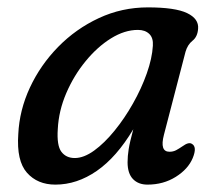

<svg xmlns="http://www.w3.org/2000/svg" viewBox="-20 -490 590 520"><path d="M424 -125Q412 -79 439 -79Q449 -79 457 -83.2Q465 -87.5 474.5 -94Q491 -106 499.5 -100.5Q514.5 -92.5 502 -62Q489.5 -32 456 -11Q422.5 10 379.5 10Q354.5 10 340 -5.2Q325.5 -20.5 325.5 -50.5Q325.5 -67 328.5 -86Q331.5 -105 341 -140Q296 -64.5 242.2 -27.2Q188.5 10 130 10Q81.5 10 53 -22.2Q24.5 -54.5 29.5 -126.5Q32.5 -191.5 61 -252.8Q89.5 -314 137.5 -363Q185.5 -412 247.8 -441Q310 -470 380.5 -470Q454.5 -470 486.8 -454.5Q519 -439 516.5 -412Q515 -390.5 501.5 -379.8Q488 -369 482.5 -350ZM136.5 -140.5Q133.5 -96 146.2 -79Q159 -62 182.5 -62Q207 -62 235 -82.2Q263 -102.5 290.2 -136Q317.5 -169.5 340.2 -209.8Q363 -250 377.5 -291Q392 -332 394 -366Q395.5 -387.5 384.2 -398.2Q373 -409 353.5 -409Q317.5 -409 280.5 -386Q243.5 -363 211.8 -324.2Q180 -285.5 159.5 -237.8Q139 -190 136.5 -140.5Z"/></svg>

Font: Fraunces 9pt S100
Style: Italic
Weight: 400
Italic angle: -16°
Version: Version 1.000; ttfautohint (v1.8.3)